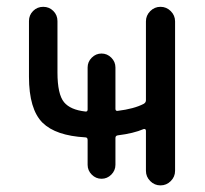

<svg xmlns="http://www.w3.org/2000/svg" viewBox="-20 -567 603 566"><path d="M320.3 -246.1Q320.3 -239.3 327.1 -240.2Q375 -246.1 403.3 -260.7Q410.2 -264.6 410.2 -271.5V-503.9Q410.2 -521.5 422.9 -534.2Q435.5 -546.9 453.1 -546.9Q470.7 -546.9 483.4 -534.2Q496.1 -521.5 496.1 -503.9V-63.5Q496.1 -45.9 483.4 -33.2Q470.7 -20.5 453.1 -20.5Q435.5 -20.5 422.9 -33.2Q410.2 -45.9 410.2 -63.5V-181.6Q410.2 -184.6 408.2 -186Q406.2 -187.5 403.3 -186.5Q374 -173.8 327.1 -168Q320.3 -167 320.3 -160.2V-81.1Q320.3 -64.5 308.1 -52.2Q295.9 -40 279.3 -40Q262.7 -40 250.5 -52.2Q238.3 -64.5 238.3 -81.1V-154.3Q238.3 -162.1 231.4 -162.1Q144.5 -167 105.5 -205.1Q65.4 -245.1 65.4 -340.8V-504.9Q65.4 -522.5 77.6 -534.7Q89.8 -546.9 107.4 -546.9Q125 -546.9 137.2 -534.7Q149.4 -522.5 149.4 -504.9V-353.5Q149.4 -289.1 168.9 -265.6Q187.5 -243.2 231.4 -238.3Q238.3 -237.3 238.3 -244.1V-368.2Q238.3 -384.8 250.5 -397Q262.7 -409.2 279.3 -409.2Q295.9 -409.2 308.1 -397Q320.3 -384.8 320.3 -368.2Z"/></svg>

Font: Gen Jyuu Gothic Regular
Style: Regular
Weight: 400
Designer: [Source Han Sans]
Ryoko NISHIZUKA  (kana & ideographs); Paul D. Hunt (Latin, Greek & Cyrillic); Wenlong ZHANG  (bopomofo
Version: Version 1.002.20150607